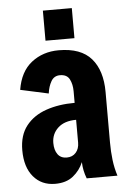

<svg xmlns="http://www.w3.org/2000/svg" viewBox="-54 -793 568 846"><g transform="rotate(-5 230.0 -370.5)"><path d="M156 12Q96 12 60 -30.5Q24 -73 24 -148Q24 -214 56.5 -255.5Q89 -297 145 -316.5Q201 -336 272 -336V-387Q272 -418 260.5 -440.5Q249 -463 218 -463Q192 -463 179 -440.5Q166 -418 162 -387L38 -414Q51 -494 101.5 -533.5Q152 -573 222 -573Q320 -573 366 -520Q412 -467 412 -372V-148Q412 -108 416.5 -71Q421 -34 432 0H296Q282 -36 281 -73Q266 -37 235.5 -12.5Q205 12 156 12ZM163 -168Q163 -137 176.5 -118Q190 -99 217 -99Q242 -99 257 -116Q272 -133 272 -160V-261Q220 -261 191.5 -234.5Q163 -208 163 -168ZM168 -620V-753H296V-620Z"/></g></svg>

Font: Freeman
Style: Regular
Weight: 400
Designer: Vernon Adams, Aoife Mooney, Rodrigo Fuenzalida
Foundry: Rodrigo Fuenzalida
Version: Version 1.000; ttfautohint (v1.8.4.7-5d5b)